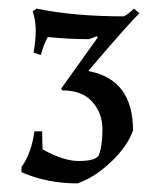

<svg xmlns="http://www.w3.org/2000/svg" viewBox="-20 -765 374 446"><path d="M78 -460Q78 -433 79 -418Q127 -391 163 -391Q199 -391 209 -403Q218 -426 218 -464Q218 -502 194.5 -528.5Q171 -555 125 -555L122 -559L207 -678L205 -681Q194 -676 186 -674Q141 -674 91 -679Q81 -661 75 -637L58 -643Q63 -671 63 -694Q63 -717 56 -739L65 -745Q151 -727 268 -727Q282 -735 291 -745L304 -734Q283 -715 185 -600Q289 -581 289 -462Q276 -425 238 -389Q200 -353 160 -339Q89 -339 30 -365V-377Q53 -409 60 -460Z"/></svg>

Font: Almendra SC
Style: Regular
Weight: 400
Designer: Ana Sanfelippo
Foundry: Ana Sanfelippo
Version: Version 1.003